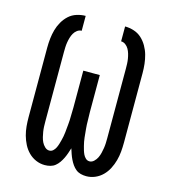

<svg xmlns="http://www.w3.org/2000/svg" viewBox="-110 -824 821 922"><g transform="rotate(15 300.0 -363.5)"><path d="M197 8Q174 8 153 -1Q132 -10 116 -26Q100 -42 89.5 -62.5Q79 -83 73 -105Q67 -127 65 -149.5Q63 -172 63 -195V-540Q63 -563 65.5 -585.5Q68 -608 74 -629.5Q80 -651 91.5 -671Q103 -691 119.5 -706Q136 -721 158 -728Q180 -735 202 -735V-661Q190 -661 180 -653.5Q170 -646 164 -635.5Q158 -625 154.5 -613Q151 -601 149 -589Q147 -577 146.5 -564.5Q146 -552 146 -540V-195Q146 -182 146.5 -169.5Q147 -157 149 -144.5Q151 -132 154 -119.5Q157 -107 162.5 -95.5Q168 -84 178 -74.5Q188 -65 200 -65Q211 -65 219 -72.5Q227 -80 231.5 -89.5Q236 -99 239 -109Q242 -119 244.5 -129Q247 -139 249 -149Q251 -159 252 -169.5Q253 -180 254 -190.5Q255 -201 256 -211Q257 -221 257.5 -231.5Q258 -242 258 -252.5Q258 -263 258.5 -273.5Q259 -284 259 -294V-478H341V-294Q341 -284 341.5 -273.5Q342 -263 342 -252.5Q342 -242 342.5 -231.5Q343 -221 344 -211Q345 -201 346 -190.5Q347 -180 348 -169.5Q349 -159 351 -149Q353 -139 355.5 -129Q358 -119 361 -109Q364 -99 368.5 -89.5Q373 -80 381 -72.5Q389 -65 400 -65Q412 -65 422 -74.5Q432 -84 437.5 -95.5Q443 -107 446 -119.5Q449 -132 451 -144.5Q453 -157 453.5 -169.5Q454 -182 454 -195V-540Q454 -552 453.5 -564.5Q453 -577 451 -589Q449 -601 445.5 -613Q442 -625 436 -635.5Q430 -646 420 -653.5Q410 -661 398 -661V-735Q420 -735 442 -728Q464 -721 480.5 -706Q497 -691 508.5 -671Q520 -651 526 -629.5Q532 -608 534.5 -585.5Q537 -563 537 -540V-195Q537 -172 535 -149.5Q533 -127 527 -105Q521 -83 510.5 -62.5Q500 -42 484 -26Q468 -10 447 -1Q426 8 403 8Q389 8 375.5 4.5Q362 1 351.5 -7.5Q341 -16 333 -27.5Q325 -39 319 -51.5Q313 -64 308.5 -77Q304 -90 300 -103Q296 -90 291.5 -77Q287 -64 281 -51.5Q275 -39 267 -27.5Q259 -16 248.5 -7.5Q238 1 224.5 4.5Q211 8 197 8Z"/></g></svg>

Font: Iosevka Curly Extended
Style: Regular
Weight: 400
Width: 7
Monospace: yes
Designer: Belleve Invis
Foundry: Belleve Invis
Version: Version 11.1.0; ttfautohint (v1.8.3)